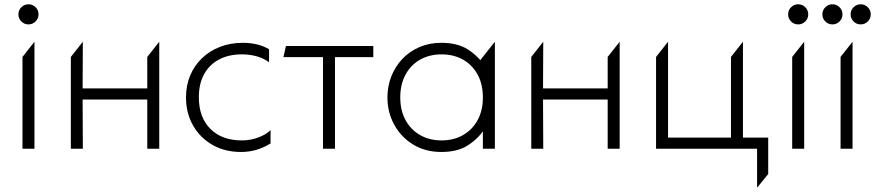

<svg xmlns="http://www.w3.org/2000/svg" viewBox="-20 -695 4088 897"><path d="M85 0V-429L141 -500V0ZM113 -581Q93.5 -581 79.8 -594.8Q66 -608.5 66 -628Q66 -647.5 79.8 -661.2Q93.5 -675 113 -675Q132.5 -675 146.2 -661.2Q160 -647.5 160 -628Q160 -608.5 146.2 -594.8Q132.5 -581 113 -581Z M311 0V-429L367 -500L366 -282H668V-429L724 -500V0H668V-230H366L367 0Z M1106 15Q1030.5 15 972.5 -18.2Q914.5 -51.5 881.8 -109Q849 -166.5 849 -240Q849 -296 868.5 -342.5Q888 -389 923.8 -423.2Q959.5 -457.5 1008 -476.2Q1056.5 -495 1114 -495Q1148.5 -495 1179 -488Q1209.5 -481 1237 -465V-404Q1214 -422 1180.8 -431.5Q1147.5 -441 1110 -441Q1048.5 -441 1003.5 -417.2Q958.5 -393.5 933.8 -348.8Q909 -304 909 -241Q909 -146.5 963 -92.8Q1017 -39 1109 -39Q1151 -39 1187.5 -53Q1224 -67 1244 -87V-25Q1212.5 -5.5 1178.5 4.8Q1144.5 15 1106 15Z M1489 0V-428H1304L1316 -480H1724V-428H1545V0Z M2042 15Q1967 15 1910.2 -19.8Q1853.5 -54.5 1821.8 -112.5Q1790 -170.5 1790 -240Q1790 -292 1808.2 -338.2Q1826.5 -384.5 1859.8 -419.8Q1893 -455 1939.5 -475Q1986 -495 2042 -495Q2118 -495 2166.2 -463.8Q2214.5 -432.5 2245 -386L2216 -354V-404L2292 -500V0H2236V-106L2245 -94Q2214.5 -47.5 2166.2 -16.2Q2118 15 2042 15ZM2043 -39Q2099.5 -39 2143 -63.8Q2186.5 -88.5 2211.2 -133.5Q2236 -178.5 2236 -240Q2236 -301.5 2211.2 -346.8Q2186.5 -392 2143 -416.5Q2099.5 -441 2043 -441Q1986.5 -441 1943 -416.5Q1899.5 -392 1874.8 -346.8Q1850 -301.5 1850 -240Q1850 -178.5 1874.8 -133.5Q1899.5 -88.5 1943 -63.8Q1986.5 -39 2043 -39Z M2462 0V-429L2518 -500L2517 -282H2819V-429L2875 -500V0H2819V-230H2517L2518 0Z M3045 0V-429L3101 -500V-52H3395V-429L3451 -500V0ZM3517 182V0H3411V-52H3569V118Z M3681 0V-429L3737 -500V0ZM3709 -581Q3689.5 -581 3675.8 -594.8Q3662 -608.5 3662 -628Q3662 -647.5 3675.8 -661.2Q3689.5 -675 3709 -675Q3728.5 -675 3742.2 -661.2Q3756 -647.5 3756 -628Q3756 -608.5 3742.2 -594.8Q3728.5 -581 3709 -581Z M3907 0V-429L3963 -500V0ZM3869 -581Q3849.5 -581 3835.8 -594.8Q3822 -608.5 3822 -628Q3822 -647.5 3835.8 -661.2Q3849.5 -675 3869 -675Q3888.5 -675 3902.2 -661.2Q3916 -647.5 3916 -628Q3916 -608.5 3902.2 -594.8Q3888.5 -581 3869 -581ZM4001 -581Q3981.5 -581 3967.8 -594.8Q3954 -608.5 3954 -628Q3954 -647.5 3967.8 -661.2Q3981.5 -675 4001 -675Q4020.5 -675 4034.2 -661.2Q4048 -647.5 4048 -628Q4048 -608.5 4034.2 -594.8Q4020.5 -581 4001 -581Z"/></svg>

Font: Geologica-Sharp
Style: Regular
Weight: 100
Designer: Sindre Bremnes, Frode Helland
Foundry: Monokrom Skriftforlag AS
Version: Version 1.010;gftools[0.9.28]